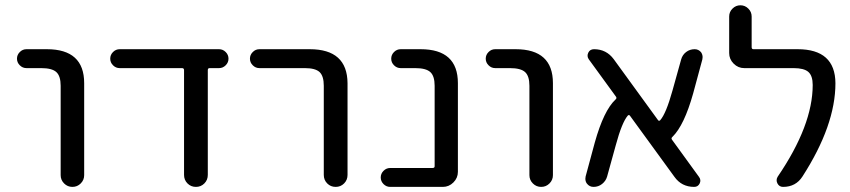

<svg xmlns="http://www.w3.org/2000/svg" viewBox="-20 -735 3250 734"><path d="M81.1 -474.6Q66.4 -474.6 55.7 -485.4Q44.9 -496.1 44.9 -510.7Q44.9 -525.4 55.7 -536.1Q66.4 -546.9 81.1 -546.9H159.2Q301.8 -546.9 301.8 -417V-65.4Q301.8 -46.9 288.6 -33.7Q275.4 -20.5 256.8 -20.5Q238.3 -20.5 225.1 -33.7Q211.9 -46.9 211.9 -65.4V-407.2Q211.9 -444.3 195.3 -459.5Q178.7 -474.6 137.7 -474.6Z M774.4 -66.4Q774.4 -46.9 761.2 -33.7Q748 -20.5 729 -20.5Q710 -20.5 696.8 -33.7Q683.6 -46.9 683.6 -66.4V-466.8Q683.6 -474.6 675.8 -474.6H437.5Q422.9 -474.6 412.1 -485.4Q401.4 -496.1 401.4 -510.7Q401.4 -525.4 412.1 -536.1Q422.9 -546.9 437.5 -546.9H817.4Q832 -546.9 842.8 -536.1Q853.5 -525.4 853.5 -510.7Q853.5 -496.1 842.8 -485.4Q832 -474.6 817.4 -474.6H781.2Q774.4 -474.6 774.4 -466.8Z M971.7 -474.6Q957 -474.6 946.3 -485.4Q935.5 -496.1 935.5 -510.7Q935.5 -525.4 946.3 -536.1Q957 -546.9 971.7 -546.9H1164.1Q1307.6 -546.9 1308.6 -417V-66.4Q1308.6 -46.9 1295.4 -33.7Q1282.2 -20.5 1263.2 -20.5Q1244.1 -20.5 1231 -33.7Q1217.8 -46.9 1217.8 -66.4V-407.2Q1217.8 -444.3 1201.7 -459.5Q1185.5 -474.6 1145.5 -474.6Z M1641.6 -407.2Q1641.6 -444.3 1625 -459.5Q1608.4 -474.6 1567.4 -474.6H1511.7Q1497.1 -474.6 1486.3 -485.4Q1475.6 -496.1 1475.6 -510.7Q1475.6 -525.4 1486.3 -536.1Q1497.1 -546.9 1511.7 -546.9H1587.9Q1730.5 -546.9 1730.5 -417V-78.1Q1730.5 -54.7 1713.4 -37.6Q1696.3 -20.5 1672.9 -20.5H1471.7Q1457 -20.5 1446.3 -31.2Q1435.5 -42 1435.5 -56.6Q1435.5 -71.3 1446.3 -82Q1457 -92.8 1471.7 -92.8H1633.8Q1641.6 -92.8 1641.6 -99.6Z M1873 -474.6Q1858.4 -474.6 1847.7 -485.4Q1836.9 -496.1 1836.9 -510.7Q1836.9 -525.4 1847.7 -536.1Q1858.4 -546.9 1873 -546.9H1951.2Q2093.8 -546.9 2093.8 -417V-65.4Q2093.8 -46.9 2080.6 -33.7Q2067.4 -20.5 2048.8 -20.5Q2030.3 -20.5 2017.1 -33.7Q2003.9 -46.9 2003.9 -65.4V-407.2Q2003.9 -444.3 1987.3 -459.5Q1970.7 -474.6 1929.7 -474.6Z M2652.3 -58.6Q2661.1 -46.9 2654.8 -33.7Q2648.4 -20.5 2633.8 -20.5Q2585.9 -20.5 2558.6 -58.6L2388.7 -292Q2384.8 -297.9 2379.9 -293Q2357.4 -266.6 2334 -179.7L2300.8 -59.6Q2295.9 -43 2281.7 -31.7Q2267.6 -20.5 2249 -20.5Q2233.4 -20.5 2223.6 -33.2Q2217.8 -41 2217.8 -51.8Q2217.8 -55.7 2218.8 -60.5L2253.9 -190.4Q2288.1 -312.5 2333 -354.5Q2338.9 -359.4 2335 -365.2L2230.5 -508.8Q2222.7 -520.5 2229 -533.7Q2235.4 -546.9 2251 -546.9Q2297.9 -546.9 2326.2 -508.8L2495.1 -276.4Q2499 -270.5 2503.9 -275.4Q2526.4 -300.8 2550.8 -388.7L2584 -507.8Q2588.9 -525.4 2603 -536.1Q2617.2 -546.9 2635.7 -546.9Q2650.4 -546.9 2660.2 -535.2Q2666 -526.4 2666 -516.6Q2666 -512.7 2665 -507.8L2629.9 -377.9Q2595.7 -255.9 2550.8 -211.9Q2544.9 -207 2548.8 -201.2Z M3029.3 -546.9Q3172.9 -546.9 3173.8 -417Q3173.8 -255.9 3047.9 -60.5Q3022.5 -20.5 2973.6 -20.5Q2959 -20.5 2952.1 -33.7Q2945.3 -46.9 2953.1 -59.6Q3086.9 -255.9 3086.9 -410.2Q3086.9 -445.3 3070.3 -460Q3053.7 -474.6 3013.7 -474.6H2825.2Q2801.8 -474.6 2784.7 -491.7Q2767.6 -508.8 2767.6 -532.2V-671.9Q2767.6 -689.5 2780.3 -702.1Q2793 -714.8 2810.5 -714.8Q2828.1 -714.8 2840.8 -702.1Q2853.5 -689.5 2853.5 -671.9V-554.7Q2853.5 -546.9 2860.4 -546.9Z"/></svg>

Font: Gen Jyuu Gothic P Regular
Style: Regular
Weight: 400
Designer: [Source Han Sans]
Ryoko NISHIZUKA  (kana & ideographs); Paul D. Hunt (Latin, Greek & Cyrillic); Wenlong ZHANG  (bopomofo
Version: Version 1.002.20150607